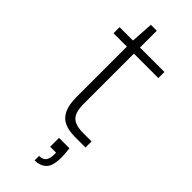

<svg xmlns="http://www.w3.org/2000/svg" viewBox="-264 -635 872 872"><g transform="rotate(45 172.0 -199.5)"><path d="M237 0Q197 0 169.5 -12Q142 -24 127.5 -53.5Q113 -83 113 -133V-457H27V-496H113L120 -604H158V-496H315V-457H158V-134Q158 -81 179 -60Q200 -39 250 -39H304V0ZM182 205V176Q206 176 216 162.5Q226 149 226 124V111H188V54H255Q257 70 258 84Q259 98 259 109Q259 165 237.5 185Q216 205 182 205Z"/></g></svg>

Font: DM Sans 28pt ExtraLight
Style: Regular
Weight: 250
Version: Version 4.004;gftools[0.9.30]